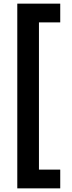

<svg xmlns="http://www.w3.org/2000/svg" viewBox="-20 -819 395 1055"><path d="M311 216H75V-799H311V-696H194V113H311Z"/></svg>

Font: Noto Sans Sinhala
Style: Regular
Weight: 400
Designer: Jelle Bosma - Monotype Design Team
Foundry: Monotype Imaging Inc.
Version: Version 2.006